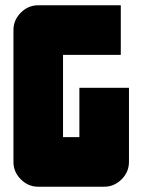

<svg xmlns="http://www.w3.org/2000/svg" viewBox="-20 -708 540 728"><path d="M469 -94Q469 -56 441 -28Q413 0 375 0H125Q87 0 59 -28Q31 -56 31 -94V-594Q31 -632 59 -660Q87 -688 125 -688H438V-500H219V-188H281V-375H469Z"/></svg>

Font: CostaRica
Style: Normal
Weight: 900
Version: Version 1.3